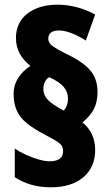

<svg xmlns="http://www.w3.org/2000/svg" viewBox="-20 -781 476 819"><path d="M38 -382Q38 -417 57 -447.5Q76 -478 110 -500Q48 -548 48 -619Q48 -685 97 -723Q146 -761 225 -761Q308 -761 386 -719L346 -608Q315 -628 285 -639.5Q255 -651 232 -651Q186 -651 186 -616Q186 -597 205.5 -583.5Q225 -570 259 -553Q332 -519 364 -482Q396 -445 396 -389Q396 -346 380.5 -316Q365 -286 332 -259Q386 -214 386 -141Q386 -68 335.5 -25Q285 18 196 18Q109 18 43 -25V-147Q64 -133 91.5 -120.5Q119 -108 146 -100.5Q173 -93 191 -93Q249 -93 249 -135Q249 -149 244 -158Q239 -167 224 -177Q209 -187 178 -203Q126 -230 95.5 -254.5Q65 -279 51.5 -309.5Q38 -340 38 -382ZM165 -401Q165 -379 178.5 -361.5Q192 -344 226 -324L252 -309Q270 -330 270 -360Q270 -389 251.5 -410.5Q233 -432 190 -452Q165 -436 165 -401Z"/></svg>

Font: Noto Sans Kannada ExtraCondensed Black
Style: Regular
Weight: 900
Width: 2
Designer: Jelle Bosma - Monotype Design Team
Foundry: Monotype Imaging Inc.
Version: Version 2.005; ttfautohint (v1.8.4.7-5d5b)